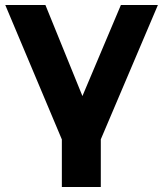

<svg xmlns="http://www.w3.org/2000/svg" viewBox="-20 -558 656 772"><path d="M258.2 72.8 1.2 -537.9H162.6L350.7 -75.2H270.6L466.1 -537.9H614.9L355.3 72.8ZM228.7 194V-72.2H385.3V194Z"/></svg>

Font: Montserrat Thin
Style: Regular
Weight: 100
Designer: Julieta Ulanovsky
Foundry: Julieta Ulanovsky
Version: Version 9.000